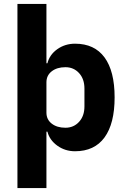

<svg xmlns="http://www.w3.org/2000/svg" viewBox="-20 -760 648 980"><path d="M69 200V-740H217V-437H222Q233 -481 272.5 -509Q312 -537 363 -537Q462 -537 513.5 -467Q565 -397 565 -263Q565 -129 513.5 -58.5Q462 12 363 12Q312 12 272.5 -16.5Q233 -45 222 -88H217V200ZM314 -108Q356 -108 383.5 -138Q411 -168 411 -217V-308Q411 -357 383.5 -387Q356 -417 314 -417Q271 -417 244 -396Q217 -375 217 -340V-185Q217 -150 244 -129Q271 -108 314 -108Z"/></svg>

Font: Aneliza
Style: Bold
Weight: 700
Designer: Mike Abbink, Paul van der Laan, Pieter van Rosmalen
Foundry: Bold Monday
Version: Version 3.0